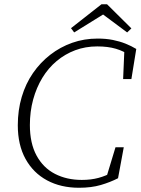

<svg xmlns="http://www.w3.org/2000/svg" viewBox="-20 -871 664 906"><path d="M353 15Q267 15 202 -20Q137 -55 100.5 -121Q64 -187 64 -280Q64 -351 82.5 -413.5Q101 -476 135.5 -526Q170 -576 217 -612.5Q264 -649 320.5 -669Q377 -689 441 -689Q480 -689 512.5 -682.5Q545 -676 572.5 -665Q600 -654 623 -640L600 -498H561L567 -639L593 -609Q564 -630 526.5 -641Q489 -652 439 -652Q383 -652 335 -634Q287 -616 247.5 -583Q208 -550 180 -504Q152 -458 136.5 -401.5Q121 -345 121 -281Q121 -195 152.5 -137Q184 -79 239.5 -50.5Q295 -22 366 -22Q409 -22 444.5 -31.5Q480 -41 514 -60L481 -31L525 -176H564L537 -30Q500 -11 455.5 2Q411 15 353 15ZM485 -851 600 -737 580 -718 451 -814H485L330 -718L315 -738L459 -851Z"/></svg>

Font: Source Serif 4 Light
Style: Italic
Weight: 300
Italic angle: -12°
Designer: Frank Grießhammer
Foundry: Adobe Systems Incorporated
Version: Version 4.004;hotconv 1.0.116;makeotfexe 2.5.65601